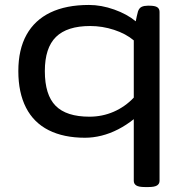

<svg xmlns="http://www.w3.org/2000/svg" viewBox="-20 -548 757 775"><path d="M565 207Q540 207 530 200.5Q520 194 520 182V-67Q490 -43 457 -26Q424 -9 390 -0.5Q356 8 323 8Q237 8 176.5 -22.5Q116 -53 85 -113.5Q54 -174 54 -261Q54 -348 87 -407.5Q120 -467 183.5 -497.5Q247 -528 339 -528Q389 -528 441 -509.5Q493 -491 528 -462Q530 -472 532 -482Q534 -492 537 -502Q542 -516 552 -520.5Q562 -525 576 -525H583Q605 -525 614.5 -519Q624 -513 624 -500V182Q624 194 614 200.5Q604 207 579 207ZM341 -77Q393 -77 439 -97Q485 -117 520 -154V-385Q488 -412 440.5 -427.5Q393 -443 344 -443Q251 -443 206 -399Q161 -355 161 -261Q161 -165 204.5 -121Q248 -77 341 -77Z"/></svg>

Font: Asap Expanded Medium
Style: Regular
Weight: 500
Width: 7
Designer: Pablo Cosgaya
Foundry: Omnibus-Type
Version: Version 3.001